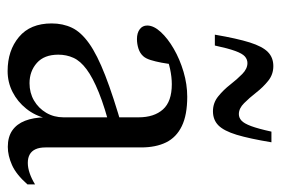

<svg xmlns="http://www.w3.org/2000/svg" viewBox="-137 -591 738 504"><g transform="rotate(90 232.0 -339.0)"><path d="M318 -292 325.5 -261.5Q262.5 -245.5 223 -229.5Q183.5 -213.5 161.8 -197.2Q140 -181 131.8 -162.8Q123.5 -144.5 123.5 -123Q123.5 -86 145.2 -66.8Q167 -47.5 198.5 -47.5Q223.5 -47.5 243.8 -59.2Q264 -71 276 -91.2Q288 -111.5 288 -137V-333.5Q288 -374.5 267.2 -397.8Q246.5 -421 201 -421Q182.5 -421 161.2 -416.5Q140 -412 123 -403.5L149 -425.5Q147.5 -410 144.5 -394Q141.5 -378 137.5 -365.2Q133.5 -352.5 127.5 -346Q120 -337.5 107.8 -333.5Q95.5 -329.5 82.5 -329.5Q66.5 -329.5 56.8 -336.8Q47 -344 47 -356.5Q47 -373.5 64 -392Q81 -410.5 108.2 -426.2Q135.5 -442 168.5 -451.8Q201.5 -461.5 234 -461.5Q282 -461.5 311.2 -447.2Q340.5 -433 353.8 -406Q367 -379 367 -340.5V-89.5Q367 -73.5 371.8 -63.2Q376.5 -53 385.5 -48Q394.5 -43 407.5 -43Q420.5 -43 435 -48Q449.5 -53 464 -62V-42Q438 -12.5 413.2 -1.5Q388.5 9.5 365.5 9.5Q339.5 9.5 322.5 -2.2Q305.5 -14 297 -35.8Q288.5 -57.5 288 -87.5L290.5 -91Q283.5 -61.5 265.2 -38.8Q247 -16 221.5 -3Q196 10 166.5 10Q112.5 10 77 -19.8Q41.5 -49.5 41.5 -105.5Q41.5 -135 52.8 -158.8Q64 -182.5 93.8 -203.8Q123.5 -225 178 -246.2Q232.5 -267.5 318 -292ZM353.5 -682.5Q344 -625 333.8 -591.2Q323.5 -557.5 309 -543.2Q294.5 -529 272 -529Q250 -529 233 -542.8Q216 -556.5 202 -574.5Q188 -592.5 174.2 -606Q160.5 -619.5 145.5 -619.5Q136 -619.5 128.2 -612.8Q120.5 -606 113.8 -587.5Q107 -569 99.5 -534H71Q81 -592.5 91.5 -625.8Q102 -659 116.5 -673.2Q131 -687.5 153.5 -687.5Q175.5 -687.5 192.2 -674Q209 -660.5 223 -642.5Q237 -624.5 250.8 -610.8Q264.5 -597 279.5 -597Q289 -597 296.5 -603.8Q304 -610.5 311 -629.2Q318 -648 325.5 -682.5Z"/></g></svg>

Font: Newsreader 36pt
Style: Regular
Weight: 400
Designer: Hugues Gentile
Foundry: Production Type
Version: Version 1.003